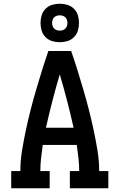

<svg xmlns="http://www.w3.org/2000/svg" viewBox="-20 -1008 640 1028"><path d="M40 0V-92H89Q89 -147 98 -202Q107 -257 118.5 -311Q130 -365 143.5 -418Q157 -471 172.5 -524Q188 -577 204.5 -630Q221 -683 239 -735H361Q379 -683 395.5 -630Q412 -577 427.5 -524Q443 -471 456.5 -418Q470 -365 481.5 -311Q493 -257 502 -202Q511 -147 511 -92H560V0H354V-92H404Q404 -127 400 -162Q396 -197 391 -232H209Q204 -197 200 -162Q196 -127 196 -92H246V0ZM374 -324Q358 -396 339.5 -467.5Q321 -539 300 -610Q279 -539 260.5 -467.5Q242 -396 226 -324ZM300 -782Q279 -782 259 -788Q239 -794 224 -809Q209 -824 203 -844Q197 -864 197 -885Q197 -906 203 -926Q209 -946 224 -961Q239 -976 259 -982Q279 -988 300 -988Q321 -988 341 -982Q361 -976 376 -961Q391 -946 397 -926Q403 -906 403 -885Q403 -864 397 -844Q391 -824 376 -809Q361 -794 341 -788Q321 -782 300 -782ZM300 -844Q308 -844 316 -846.5Q324 -849 330 -855Q336 -861 338.5 -869Q341 -877 341 -885Q341 -893 338.5 -901Q336 -909 330 -915Q324 -921 316 -923.5Q308 -926 300 -926Q292 -926 284 -923.5Q276 -921 270 -915Q264 -909 261.5 -901Q259 -893 259 -885Q259 -877 261.5 -869Q264 -861 270 -855Q276 -849 284 -846.5Q292 -844 300 -844Z"/></svg>

Font: Iosevka Curly Slab SmBdEx
Style: Regular
Weight: 600
Width: 7
Monospace: yes
Designer: Belleve Invis
Foundry: Belleve Invis
Version: Version 11.1.0; ttfautohint (v1.8.3)